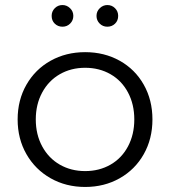

<svg xmlns="http://www.w3.org/2000/svg" viewBox="-20 -737 676 762"><path d="M318 5Q242 5 181 -29.5Q120 -64 85 -125Q50 -186 50 -263Q50 -340 85 -401Q120 -462 181 -496Q242 -530 318 -530Q394 -530 455 -496Q516 -462 550.5 -401Q585 -340 585 -263Q585 -186 550.5 -125Q516 -64 455 -29.5Q394 5 318 5ZM318 -58Q374 -58 418.5 -83.5Q463 -109 488 -156Q513 -203 513 -263Q513 -323 488 -370Q463 -417 418.5 -442.5Q374 -468 318 -468Q262 -468 217.5 -442.5Q173 -417 147.5 -370Q122 -323 122 -263Q122 -203 147.5 -156Q173 -109 217.5 -83.5Q262 -58 318 -58ZM185 -674Q185 -692 197.5 -704.5Q210 -717 228 -717Q245 -717 258 -704.5Q271 -692 271 -674Q271 -656 258.5 -643.5Q246 -631 228 -631Q210 -631 197.5 -643Q185 -655 185 -674ZM406 -717Q424 -717 436.5 -704.5Q449 -692 449 -674Q449 -655 436.5 -643Q424 -631 406 -631Q388 -631 375.5 -643.5Q363 -656 363 -674Q363 -692 376 -704.5Q389 -717 406 -717Z"/></svg>

Font: APTA Sans Regular
Style: Regular
Weight: 400
Version: Version 7.200